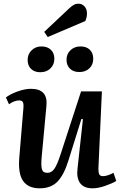

<svg xmlns="http://www.w3.org/2000/svg" viewBox="-20 -1008 657 1042"><path d="M12 -479Q35 -497 75 -511.5Q115 -526 148 -526Q241 -526 232 -434L206 -154Q202 -109 207.5 -89.5Q213 -70 237 -70Q260 -70 275.5 -92.5Q291 -115 310 -174L420 -512H533L514 -92Q514 -71 519 -61.5Q524 -52 539 -52Q551 -52 566 -57Q581 -62 596 -70L611 -26Q588 -12 550 1Q512 14 483 14Q435 14 414.5 -14.5Q394 -43 401 -96L430 -361L422 -363L352 -139Q328 -60 292.5 -23Q257 14 195 14Q133 14 105 -26.5Q77 -67 85 -156L107 -421Q109 -445 104 -454Q99 -463 84 -463Q71 -463 56.5 -457.5Q42 -452 29 -442ZM341 -684Q341 -715 362.5 -735.5Q384 -756 417 -756Q449 -756 467.5 -738Q486 -720 486 -689Q486 -657 465 -637Q444 -617 411 -617Q379 -617 360 -635Q341 -653 341 -684ZM130 -683Q130 -714 151.5 -735Q173 -756 205 -756Q237 -756 256 -738Q275 -720 275 -689Q275 -657 253.5 -636.5Q232 -616 199 -616Q167 -616 148.5 -634Q130 -652 130 -683ZM356 -963Q370 -976 381 -982Q392 -988 406 -988Q425 -988 438.5 -973.5Q452 -959 452 -935Q452 -914 443 -894L239 -807L220 -835Z"/></svg>

Font: Literata 36pt SemiBold
Style: Italic
Weight: 600
Italic angle: -2°
Designer: Latin by Veronika Burian and Jose Scaglione. Greek by Irene Vlachou. Cyrillic by Vera Evstafieva
Foundry: TypeTogether
Version: Version 3.002